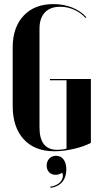

<svg xmlns="http://www.w3.org/2000/svg" viewBox="-20 -729 503 938"><path d="M42 -497Q42 -595 95 -652Q148 -709 241 -709Q290 -709 332 -692.5Q374 -676 402 -645L398 -641Q375 -667 342 -681.5Q309 -696 274 -696Q225 -696 199 -668Q173 -640 173 -589V-106Q173 3 260 3Q271 3 283 1.5Q295 0 305 -3V-337H224V-343H424V-31Q407 -22 385.5 -14.5Q364 -7 340 -1.5Q316 4 292 7Q268 10 246 10Q149 10 95.5 -49Q42 -108 42 -211ZM284 115Q267 125 252 125Q232 125 220 112.5Q208 100 208 80Q208 59 221 45.5Q234 32 254 32Q277 32 290.5 50Q304 68 304 99Q304 136 284.5 159.5Q265 183 227 189L226 183Q242 181 255 174.5Q268 168 276 158.5Q284 149 286.5 138Q289 127 284 115Z"/></svg>

Font: Moniqa Black Display
Style: Regular
Weight: 900
Designer: Rajesh Rajput
Foundry: Rajesh Rajput
Version: Version 1.000